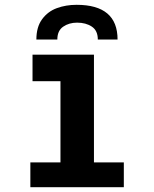

<svg xmlns="http://www.w3.org/2000/svg" viewBox="-20 -777 640 797"><path d="M115 -550H370V-103H494V0H106V-103H231V-168V-440H115ZM468 -613H386Q386 -650 361.2 -666.5Q336.5 -683 300 -683Q266.5 -683 242.2 -666.2Q218 -649.5 218 -613H131Q131 -665 154.8 -697.2Q178.5 -729.5 216 -743.2Q253.5 -757 298 -757Q468 -757 468 -613Z"/></svg>

Font: JuliaMono Black
Style: Regular
Weight: 900
Monospace: yes
Designer: cormullion
Foundry: corm
Version: Version 0.054; ttfautohint (v1.8.4)